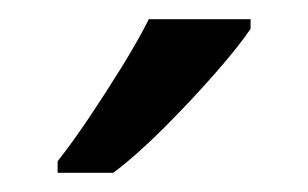

<svg xmlns="http://www.w3.org/2000/svg" viewBox="-20 -786 321 200"><path d="M241 -756Q229 -738 204 -709.5Q179 -681 150.5 -652.5Q122 -624 98 -606H40V-618Q55 -637 72.5 -663Q90 -689 107 -716.5Q124 -744 135 -766H241Z"/></svg>

Font: Noto Sans Thai Looped
Style: Regular
Weight: 400
Designer: Sasikarn Vongin, Ben Mitchell
Foundry: The Fontpad Ltd
Version: Version 1.001; ttfautohint (v1.8.4.7-5d5b)